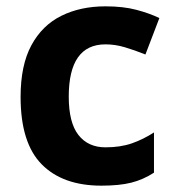

<svg xmlns="http://www.w3.org/2000/svg" viewBox="-20 -576 554 606"><path d="M300 10Q178 10 111.5 -57.5Q45 -125 45 -270Q45 -370 79 -433Q113 -496 173.5 -526Q234 -556 313 -556Q369 -556 410.5 -545Q452 -534 483 -519L439 -404Q404 -418 373.5 -427Q343 -436 313 -436Q197 -436 197 -271Q197 -189 227.5 -150Q258 -111 313 -111Q360 -111 396 -123.5Q432 -136 466 -158V-31Q432 -9 394.5 0.5Q357 10 300 10Z"/></svg>

Font: Noto Sans Telugu
Style: Bold
Weight: 700
Designer: Jelle Bosma - Monotype Design Team
Foundry: Monotype Imaging Inc.
Version: Version 2.005; ttfautohint (v1.8.4.7-5d5b)